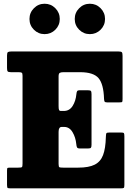

<svg xmlns="http://www.w3.org/2000/svg" viewBox="-20 -1032 730 1052"><path d="M81 -636.5H40Q25.5 -636.5 22 -641Q18.5 -645.5 18.5 -659.5V-728Q18.5 -743.5 23.8 -746.8Q29 -750 43.5 -750H629Q644 -750 647.8 -745.5Q651.5 -741 651.5 -726V-490.5Q651.5 -476.5 649.5 -473.8Q647.5 -471 633.5 -471H566.5Q555 -471 552.8 -476Q550.5 -481 550 -491Q547.5 -571.5 519.8 -604Q492 -636.5 418.5 -636.5H328Q314 -636.5 307.5 -632.8Q301 -629 301 -613.5V-451Q301 -435 303.5 -429.5Q306 -424 314.5 -424H329.5Q360.5 -424 377.8 -451.2Q395 -478.5 398.5 -516Q399.5 -527 402.5 -532.2Q405.5 -537.5 415 -537.5H460Q474 -537.5 477.8 -533.8Q481.5 -530 481.5 -516V-239.5Q481.5 -226.5 478.2 -222.5Q475 -218.5 462 -218.5H418Q405.5 -218.5 402.2 -224.2Q399 -230 398 -242.5Q394.5 -279 377.5 -307.8Q360.5 -336.5 331.5 -336.5H318Q301 -336.5 301 -309.5V-134Q301 -117.5 305.8 -115.5Q310.5 -113.5 326.5 -113.5H408.5Q466.5 -113.5 498.8 -129.8Q531 -146 544.8 -182.5Q558.5 -219 560 -280.5Q560.5 -297.5 562.8 -301.8Q565 -306 582 -306H641.5Q656.5 -306 659 -302.2Q661.5 -298.5 661.5 -284V-19Q661.5 -5 658.2 -2.5Q655 0 641 0H42Q28 0 23.2 -1.5Q18.5 -3 18.5 -18V-98Q18.5 -110 21.5 -111.8Q24.5 -113.5 36.5 -113.5H80Q97 -113.5 100.2 -116.5Q103.5 -119.5 103.5 -136.5V-617Q103.5 -630.5 99.2 -633.5Q95 -636.5 81 -636.5ZM472.5 -845Q438 -845 413.8 -869.2Q389.5 -893.5 389.5 -928Q389.5 -962.5 413.8 -987Q438 -1011.5 472.5 -1011.5Q507 -1011.5 531.2 -987Q555.5 -962.5 555.5 -928Q555.5 -893.5 531.2 -869.2Q507 -845 472.5 -845ZM224.5 -845Q190 -845 165.8 -869.2Q141.5 -893.5 141.5 -928Q141.5 -962.5 165.8 -987Q190 -1011.5 224.5 -1011.5Q259 -1011.5 283.2 -987Q307.5 -962.5 307.5 -928Q307.5 -893.5 283.2 -869.2Q259 -845 224.5 -845Z"/></svg>

Font: Besley* Narrow Heavy
Style: Regular
Weight: 800
Width: 4
Designer: Owen Earl
Foundry: indestructible type*
Version: Version 3.000; ttfautohint (v1.8.3)